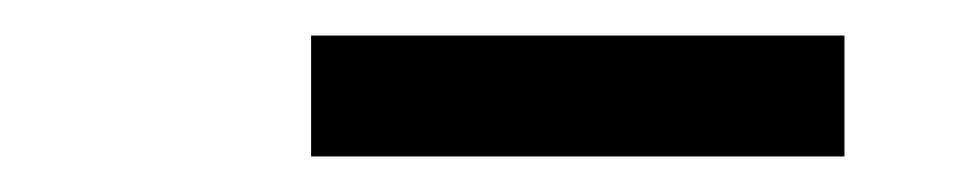

<svg xmlns="http://www.w3.org/2000/svg" viewBox="-20 -724 540 108"><path d="M155 -636V-704H455V-636Z"/></svg>

Font: Iosevka SS04
Style: Italic
Weight: 400
Italic angle: -9°
Monospace: yes
Designer: Belleve Invis
Foundry: Belleve Invis
Version: Version 19.0.0; ttfautohint (v1.8.4)